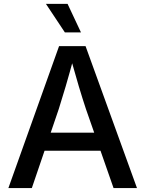

<svg xmlns="http://www.w3.org/2000/svg" viewBox="-20 -964 745 984"><path d="M22.9 0 282.7 -727.5H418.5L682.1 0H562L420.4 -405.3Q403.8 -455.1 384 -521.2Q364.3 -587.4 337.9 -681.2H361.3Q335.9 -586.9 316.2 -520Q296.4 -453.1 281.2 -405.3L143.1 0ZM164.1 -191.4V-284.2H541V-191.4ZM312.5 -797.9 215.3 -944.3H326.2L395 -797.9Z"/></svg>

Font: Inter 16pt Medium
Style: Regular
Weight: 500
Version: Version 4.001;git-66647c0bb